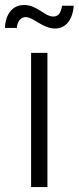

<svg xmlns="http://www.w3.org/2000/svg" viewBox="-43 -761 320 781"><path d="M83.5 0H149.9V-545.9H83.5ZM180.7 -645C225.1 -645 252.9 -681.2 256.8 -737.8H209.5C204.6 -706.5 193.4 -693.8 173.3 -693.8C138.2 -693.8 108.9 -740.7 54.7 -740.7C6.3 -740.7 -20.5 -701.7 -22.9 -647.5H25.4C27.3 -671.4 39.6 -691.4 61.5 -691.4C93.3 -691.4 130.4 -645 180.7 -645Z"/></svg>

Font: Raveo Light
Style: Regular
Weight: 300
Designer: Jakub Foglar, Rasmus Andersson (Inter)
Foundry: Jakubfoglar.com
Version: Version 1.100;Glyphs 3.2.3 (3260)